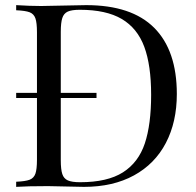

<svg xmlns="http://www.w3.org/2000/svg" viewBox="-20 -728 764 748"><path d="M292 -18.1Q398.4 -18.1 459 -56.6Q519.5 -95.2 544.2 -169.2Q568.8 -243.2 568.8 -358.4Q568.8 -473.6 542 -545.9Q515.1 -618.2 454.3 -654.1Q393.6 -689.9 291 -689.9Q259.8 -689.9 244.1 -682.9Q228.5 -675.8 222.7 -657.7Q216.8 -639.6 216.8 -604V-366.2H356V-346.2H216.8V-104Q216.8 -67.9 222.7 -50Q228.5 -32.2 244.4 -25.1Q260.3 -18.1 292 -18.1ZM124 -106V-346.2H43V-366.2H124V-602.1Q124 -639.6 117.9 -656.7Q111.8 -673.8 95.5 -680.2Q79.1 -686.5 43 -688V-708Q96.7 -704.6 140.6 -704.6L165 -705.1Q302.7 -708 315.9 -708Q492.7 -708 580.8 -619.6Q668.9 -531.2 668.9 -361.8Q668.9 -252.9 626.2 -171.1Q583.5 -89.4 502 -44.7Q420.4 0 307.1 0L167 -2.9Q85 -2.9 43 0V-20Q79.1 -21.5 95.5 -27.8Q111.8 -34.2 117.9 -51.3Q124 -68.4 124 -106Z"/></svg>

Font: PlayfairDisplay-Regular
Style: Regular
Weight: 400
Designer: Claus Eggers Sørensen
Foundry: Claus Eggers Sørensen
Version: Version 1.002;PS 001.002;hotconv 1.0.70;makeotf.lib2.5.58329